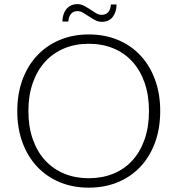

<svg xmlns="http://www.w3.org/2000/svg" viewBox="-20 -878 838 906"><path d="M736 -354Q736 -272 711.5 -205.2Q687 -138.5 642.5 -91.2Q598 -44 536 -18.2Q474 7.5 398.5 7.5Q324 7.5 262 -18.2Q200 -44 155.5 -91.2Q111 -138.5 86.2 -205.2Q61.5 -272 61.5 -354Q61.5 -435.5 86.2 -502.2Q111 -569 155.5 -616.2Q200 -663.5 262 -689.5Q324 -715.5 398.5 -715.5Q474 -715.5 536 -689.8Q598 -664 642.5 -616.5Q687 -569 711.5 -502.2Q736 -435.5 736 -354ZM683 -354Q683 -428 662.5 -487Q642 -546 604.8 -587Q567.5 -628 515 -649.8Q462.5 -671.5 398.5 -671.5Q335.5 -671.5 283.2 -649.8Q231 -628 193.2 -587Q155.5 -546 134.8 -487Q114 -428 114 -354Q114 -279.5 134.8 -220.8Q155.5 -162 193.2 -121Q231 -80 283.2 -58.5Q335.5 -37 398.5 -37Q462.5 -37 515 -58.5Q567.5 -80 604.8 -121Q642 -162 662.5 -220.8Q683 -279.5 683 -354ZM459.5 -808Q480.5 -808 491.5 -821.8Q502.5 -835.5 503 -857H530Q530 -839.5 525.5 -824.8Q521 -810 512.5 -798.8Q504 -787.5 490.8 -781.2Q477.5 -775 460.5 -775Q444 -775 429 -783Q414 -791 400 -800.2Q386 -809.5 372.8 -817.5Q359.5 -825.5 346 -825.5Q325 -825.5 314.2 -811.5Q303.5 -797.5 302.5 -776.5H274.5Q274.5 -793.5 279.2 -808.5Q284 -823.5 293 -834.8Q302 -846 315 -852.2Q328 -858.5 345 -858.5Q362 -858.5 377 -850.5Q392 -842.5 406 -833.2Q420 -824 433 -816Q446 -808 459.5 -808Z"/></svg>

Font: Lato TR Light
Style: Regular
Weight: 300
Designer: Lukasz Dziedzic
Foundry: Lukasz Dziedzic
Version: Version 1.104 2013